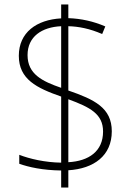

<svg xmlns="http://www.w3.org/2000/svg" viewBox="-20 -779 610 857"><path d="M253 -18V58H285V-19C399 -26 479 -84 479 -193C479 -298 401 -335 285 -375V-662C330 -661 382 -651 436 -627L450 -661C397 -684 342 -696 285 -698V-759H253V-697C143 -691 64 -634 64 -530C64 -425 144 -386 253 -348V-53C181 -54 112 -70 66 -88V-48C108 -33 171 -19 253 -18ZM253 -662V-387C169 -416 103 -448 103 -533C103 -616 167 -658 253 -662ZM285 -55V-336C383 -300 440 -270 440 -192C440 -104 377 -60 285 -55Z"/></svg>

Font: Noto Sans Myanmar ExtraLight
Style: Regular
Weight: 200
Designer: Monotype Design Team
Foundry: Monotype Imaging Inc.
Version: Version 2.107